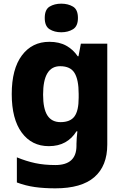

<svg xmlns="http://www.w3.org/2000/svg" viewBox="-20 -787 678 1047"><path d="M249 -559Q303 -559 341 -538Q379 -517 404 -480H408L421 -549H565V1Q565 118 494.5 179Q424 240 282 240Q220 240 170 233Q120 226 72 208V71Q123 92 172 102.5Q221 113 282 113Q397 113 397 8V-3Q397 -17 398.5 -35.5Q400 -54 402 -71H397Q373 -32 335.5 -11Q298 10 246 10Q153 10 98.5 -64Q44 -138 44 -274Q44 -411 99.5 -485Q155 -559 249 -559ZM308 -426Q215 -426 215 -271Q215 -194 238.5 -157.5Q262 -121 310 -121Q363 -121 386 -152Q409 -183 409 -254V-275Q409 -352 386.5 -389Q364 -426 308 -426ZM314 -767Q351 -767 378 -751Q405 -735 405 -689Q405 -644 378 -627.5Q351 -611 314 -611Q277 -611 250.5 -627.5Q224 -644 224 -689Q224 -735 250.5 -751Q277 -767 314 -767Z"/></svg>

Font: Noto Sans Gurmukhi UI ExtraBold
Style: Regular
Weight: 800
Designer: Jelle Bosma - Monotype Design Team
Foundry: Monotype Imaging Inc.
Version: Version 2.004; ttfautohint (v1.8.4.7-5d5b)